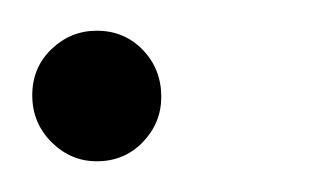

<svg xmlns="http://www.w3.org/2000/svg" viewBox="-20 -100 201 125"><path d="M43 5Q26 5 13.5 -7.5Q1 -20 1 -38Q1 -56 13.5 -68Q26 -80 43 -80Q61 -80 73 -67.5Q85 -55 85 -37Q85 -20 73 -7.5Q61 5 43 5Z"/></svg>

Font: DM Sans 17pt ExtraLight
Style: Italic
Weight: 250
Italic angle: -10°
Version: Version 4.004;gftools[0.9.30]